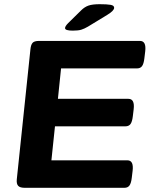

<svg xmlns="http://www.w3.org/2000/svg" viewBox="-20 -895 713 915"><path d="M98 0Q75 0 66.5 -9.5Q58 -19 60 -40L125 -660Q127 -681 135 -690.5Q143 -700 166 -700H647Q678 -700 672 -650L668 -617Q665 -591 657 -580Q649 -569 633 -569H271L256 -424H592Q623 -424 617 -374L613 -341Q610 -315 602 -304Q594 -293 578 -293H242L225 -131H587Q618 -131 612 -81L608 -48Q605 -22 597 -11Q589 0 573 0ZM327 -749Q290 -749 290 -761Q290 -770 305 -785L366 -845Q383 -862 402 -868.5Q421 -875 455 -875Q490 -875 507 -872Q524 -869 524 -858Q524 -844 491 -824L399 -768Q382 -758 367.5 -753.5Q353 -749 327 -749Z"/></svg>

Font: Asap Expanded Expanded Regular
Style: Bold Italic
Weight: 700
Width: 7
Italic angle: -6°
Designer: Pablo Cosgaya
Foundry: Omnibus-Type
Version: Version 3.001; ttfautohint (v1.8.4.7-5d5b)